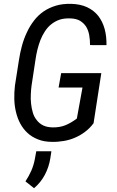

<svg xmlns="http://www.w3.org/2000/svg" viewBox="-20 -741 618 1016"><path d="M475.1 -88.9 516.1 -354H303.7L290 -277.8H416.5L386.7 -113.8C366.7 -98.6 346.7 -86.9 326.7 -78.6C306.6 -70.3 283.7 -66.4 257.8 -66.9C238.3 -67.4 221.7 -70.8 208 -77.6C194.3 -84.5 183.1 -93.8 174.3 -105.5C165 -116.7 158.2 -129.9 153.8 -145C149.4 -160.2 146 -175.8 144.5 -191.9C142.6 -208 142.1 -224.6 143.1 -241.2C143.6 -257.8 145 -273.4 147 -288.1L167.5 -423.3C169.9 -440.9 173.3 -459 177.7 -477.1C182.1 -495.1 187.5 -512.2 193.8 -528.8C200.2 -545.4 208.5 -561 217.8 -575.2C227.1 -589.4 237.8 -602.1 251 -612.3C263.7 -622.6 278.3 -630.9 294.9 -636.7C311.5 -642.1 330.6 -644.5 352.1 -643.6C373 -643.1 390.1 -638.7 403.8 -630.9C417 -622.6 427.7 -612.3 436 -599.6C443.8 -586.4 449.2 -571.8 452.1 -555.2C455.1 -538.1 456.5 -520.5 456.5 -502.4L543.5 -502C543.9 -532.7 541 -561.5 533.7 -587.9C526.4 -614.3 515.1 -637.2 500 -656.7C484.9 -675.8 465.3 -691.4 441.4 -702.6C417.5 -713.9 389.2 -719.7 356.4 -720.7C326.7 -721.2 299.3 -718.3 275.4 -710.9C251.5 -703.6 229.5 -693.4 210.4 -680.2C191.4 -667 174.3 -650.9 160.2 -632.3C145.5 -613.3 132.8 -592.8 122.6 -570.3C111.8 -547.9 103 -523.9 96.2 -499C89.4 -474.1 84 -448.2 80.1 -422.4L59.1 -288.6C56.2 -264.6 55.2 -241.2 55.7 -217.3C56.2 -193.4 59.1 -170.4 64.5 -148.4C69.8 -126.5 77.1 -106 87.4 -86.9C97.7 -67.9 110.4 -51.3 126 -37.1C141.1 -22.9 159.7 -11.7 181.2 -3.4C202.1 5.4 226.6 9.3 254.4 9.8C275.9 10.3 296.9 8.3 317.9 4.9C338.4 1.5 358.4 -4.4 377.4 -12.7C396.5 -21 414.1 -31.2 430.7 -43.9C447.3 -56.2 461.9 -71.3 475.1 -88.9ZM246.1 97.7 252 59.6H171.9L164.6 99.6C160.6 121.6 154.3 142.1 146 161.6C137.2 181.2 127 200.2 114.7 218.8L160.2 254.9C184.1 234.4 203.1 210.9 217.3 184.1C231.4 157.2 241.2 128.4 246.1 97.7Z"/></svg>

Font: Roboto Condensed
Style: Italic
Weight: 400
Designer: Google
Version: Version 1.000;PS 001.000;hotconv 1.0.88;makeotf.lib2.5.64775